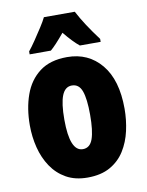

<svg xmlns="http://www.w3.org/2000/svg" viewBox="-87 -828 689 900"><g transform="rotate(-10 258.0 -378.0)"><path d="M483 -278Q483 -225 471.5 -173.5Q460 -122 434 -80.5Q408 -39 364.5 -14.5Q321 10 257 10Q198 10 155.5 -14Q113 -38 85.5 -79Q58 -120 45 -171.5Q32 -223 32 -278Q32 -358 55 -422.5Q78 -487 128 -525Q178 -563 259 -563Q360 -563 421.5 -489Q483 -415 483 -278ZM196 -276Q196 -125 258 -125Q292 -125 305.5 -163.5Q319 -202 319 -278Q319 -354 305.5 -391Q292 -428 258 -428Q226 -428 211 -391Q196 -354 196 -276ZM332 -766Q366 -701 427 -620V-606H328Q298 -630 258 -679Q214 -626 190 -606H89V-620Q103 -637 122 -665Q141 -693 159 -721Q177 -749 185 -766Z"/></g></svg>

Font: Noto Sans Malayalam ExtraCondensed Black
Style: Regular
Weight: 900
Width: 2
Designer: Jelle Bosma - Monotype Design Team
Foundry: Monotype Imaging Inc.
Version: Version 2.104; ttfautohint (v1.8.4.7-5d5b)